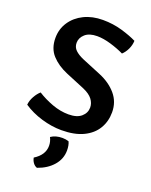

<svg xmlns="http://www.w3.org/2000/svg" viewBox="-175 -787 907 1157"><g transform="rotate(20 278.0 -209.0)"><path d="M24.5 -60.5Q27 -88 42 -114.8Q57 -141.5 75.5 -157.5Q118.5 -130 171.8 -110.2Q225 -90.5 277.5 -90.5Q331.5 -90.5 359.2 -114.8Q387 -139 387 -174Q387 -201.5 368.5 -226Q350 -250.5 307 -269L186.5 -319Q123.5 -345.5 85 -387.8Q46.5 -430 46.5 -497Q46.5 -554.5 76.8 -599.8Q107 -645 159.5 -670.8Q212 -696.5 279.5 -696.5Q345 -696.5 403 -679.5Q461 -662.5 500 -643Q499 -615.5 486.8 -589.2Q474.5 -563 455.5 -545.5Q416.5 -564.5 368.2 -578.8Q320 -593 280.5 -593Q230 -593 203.2 -569Q176.5 -545 176.5 -513Q176.5 -485 195.8 -466.5Q215 -448 250 -433L371 -383Q438.5 -355 479.8 -306.8Q521 -258.5 521 -192Q521 -133.5 493.2 -87Q465.5 -40.5 409.5 -13.5Q353.5 13.5 269.5 13.5Q207.5 13.5 142 -6Q76.5 -25.5 24.5 -60.5ZM334 61.5Q344.5 83.5 344.5 116.5Q344.5 171 308 213.2Q271.5 255.5 209.5 277Q194.5 272 184 257.8Q173.5 243.5 170.5 225.5Q233 186.5 233 128Q233 100.5 220 75.5Q250 55 293 55Q315 55 334 61.5Z"/></g></svg>

Font: Signika Negative SemiBold
Style: Regular
Weight: 600
Designer: Anna Giedryś
Foundry: Anna Giedryś
Version: Version 2.000; ttfautohint (v1.8.3) -l 8 -r 50 -G 200 -x 9 -